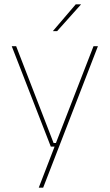

<svg xmlns="http://www.w3.org/2000/svg" viewBox="-20 -700 510 892"><path d="M246.5 -35.5 238 -31 414.5 -485.5H435L180.5 172H160L236.5 -26.5L241.5 -19H216L34.5 -485.5H55L229 -35.5ZM332 -680H356V-679L245.5 -555.5H226V-556Z"/></svg>

Font: Anek Gurmukhi Medium Thin
Style: Regular
Weight: 250
Version: Version 1.003